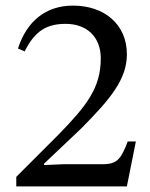

<svg xmlns="http://www.w3.org/2000/svg" viewBox="-20 -664 535 684"><path d="M464 -160H435C412 -100 399 -79 346 -79H207L137 -76V-81L269 -206C375 -313 432 -382 432 -471C432 -576 353 -644 240 -644C143 -644 75 -588 44 -491L68 -481C105 -556 149 -579 214 -579C291 -579 339 -531 339 -456C339 -351 289 -288 190 -186L38 -34V0H432Z"/></svg>

Font: STIX Two Math
Style: Regular
Weight: 400
Designer: Ross Mills, John Hudson & Paul Hanslow, Tiro Typeworks Ltd; with portions MicroPress Inc., with additions and correction
Foundry: Tiro Typeworks Ltd
Version: Version 2.02 b142